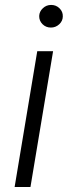

<svg xmlns="http://www.w3.org/2000/svg" viewBox="-20 -751 272 771"><path d="M38.7 0 129.6 -545.5H193.2L102.3 0ZM184.3 -640.3Q164.4 -640.3 150.7 -653.9Q137.1 -667.6 137.4 -686.8Q138.1 -704.9 152.2 -718Q166.2 -731.2 185.4 -731.2Q205.3 -731.2 219.1 -717.5Q233 -703.8 232.2 -684.7Q231.9 -666.5 217.7 -653.4Q203.5 -640.3 184.3 -640.3Z"/></svg>

Font: Inter Light  BETA
Style: Italic
Weight: 300
Italic angle: 9.39999°
Designer: Rasmus Andersson
Foundry: rsms
Version: Version 3.011;git-f93a4a705